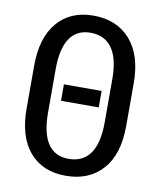

<svg xmlns="http://www.w3.org/2000/svg" viewBox="-82 -787 728 864"><g transform="rotate(10 281.5 -355.5)"><path d="M370.1 -318.4H197.8V-393.6H370.1ZM506.3 -257.3Q506.3 -128.4 444.8 -59.1Q383.3 10.3 276.4 10.3Q170.9 10.3 111.1 -59.1Q51.3 -128.4 51.3 -257.3V-452.6Q51.3 -581.1 111.1 -651.1Q170.9 -721.2 275.9 -721.2Q382.8 -721.2 444.6 -651.1Q506.3 -581.1 506.3 -452.6ZM408.2 -454.1Q408.2 -548.3 374.5 -595.7Q340.8 -643.1 275.9 -643.1Q213.4 -643.1 181.4 -595.7Q149.4 -548.3 149.4 -454.1V-257.3Q149.4 -161.6 181.4 -114.3Q213.4 -66.9 276.4 -66.9Q341.3 -66.9 374.8 -114.3Q408.2 -161.6 408.2 -257.3Z"/></g></svg>

Font: Franco
Style: Regular
Weight: 400
Designer: Google
Version: Version 1.200311; 2013